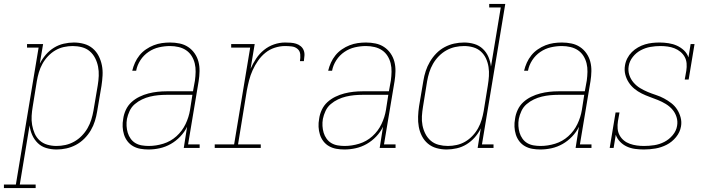

<svg xmlns="http://www.w3.org/2000/svg" viewBox="-91 -755 3611 980"><path d="M-71 205V187H-10L106 -512H47V-530H129L112 -430Q125 -455 143 -476Q161 -497 184.5 -511.5Q208 -526 234.5 -532Q261 -538 286 -538Q313 -538 338 -531Q363 -524 382 -508Q401 -492 412.5 -469.5Q424 -447 429 -422Q434 -397 432.5 -370Q431 -343 427 -317L405 -187Q401 -162 393.5 -137.5Q386 -113 372.5 -90Q359 -67 339.5 -47.5Q320 -28 296.5 -15.5Q273 -3 248 2.5Q223 8 198 8Q170 8 145 0.5Q120 -7 102 -24.5Q84 -42 73.5 -65.5Q63 -89 60 -115L10 187H91V205ZM197 -10Q220 -10 243 -15Q266 -20 287.5 -32Q309 -44 326.5 -62Q344 -80 356 -101Q368 -122 375 -144.5Q382 -167 386 -190L408 -320Q412 -344 413 -368Q414 -392 409.5 -415Q405 -438 394.5 -458.5Q384 -479 367 -493.5Q350 -508 327 -514Q304 -520 280 -520Q258 -520 235 -515Q212 -510 191.5 -498Q171 -486 154 -468Q137 -450 125.5 -429Q114 -408 107.5 -386Q101 -364 97 -341L76 -211Q72 -188 70.5 -164Q69 -140 73 -117Q77 -94 86 -73.5Q95 -53 111.5 -38Q128 -23 150.5 -16.5Q173 -10 197 -10Z M667 8Q646 8 626 4.5Q606 1 589 -8.5Q572 -18 560 -33.5Q548 -49 542 -68Q536 -87 535 -107.5Q534 -128 538 -149Q541 -172 551.5 -194.5Q562 -217 580 -233.5Q598 -250 620.5 -261Q643 -272 666.5 -278Q690 -284 713 -286.5Q736 -289 759 -289H894L904 -344Q907 -366 907.5 -388.5Q908 -411 903 -431.5Q898 -452 887 -469.5Q876 -487 859 -498.5Q842 -510 820.5 -515Q799 -520 777 -520Q749 -520 720.5 -513.5Q692 -507 667 -490Q642 -473 625.5 -447.5Q609 -422 604 -394H584Q589 -415 598 -435Q607 -455 621 -472.5Q635 -490 654 -503Q673 -516 693.5 -524Q714 -532 735 -535Q756 -538 777 -538Q802 -538 826 -533Q850 -528 869.5 -515Q889 -502 902.5 -482.5Q916 -463 922 -440Q928 -417 927.5 -391.5Q927 -366 923 -341L869 -18H928V0H847L864 -108Q851 -81 829 -58Q807 -35 780.5 -20Q754 -5 725 1.5Q696 8 667 8ZM668 -10Q705 -10 742.5 -21.5Q780 -33 809.5 -59.5Q839 -86 856 -121.5Q873 -157 879 -194L891 -271H759Q738 -271 717 -269Q696 -267 675 -262Q654 -257 634 -247.5Q614 -238 597 -223.5Q580 -209 570.5 -188.5Q561 -168 557 -148Q554 -130 555 -112Q556 -94 561 -77.5Q566 -61 576 -47Q586 -33 600.5 -24.5Q615 -16 632.5 -13Q650 -10 668 -10Z M1005 0V-18H1104L1186 -512H1089V-530H1209L1188 -404Q1200 -431 1216.5 -456Q1233 -481 1256.5 -500Q1280 -519 1308 -528.5Q1336 -538 1364 -538Q1378 -538 1392.5 -537Q1407 -536 1420 -532Q1433 -528 1443.5 -519.5Q1454 -511 1459 -498.5Q1464 -486 1463 -471.5Q1462 -457 1460 -443H1440Q1443 -460 1441.5 -477.5Q1440 -495 1427.5 -505.5Q1415 -516 1398 -518Q1381 -520 1364 -520Q1338 -520 1311.5 -511.5Q1285 -503 1263.5 -485.5Q1242 -468 1226 -445Q1210 -422 1198.5 -396.5Q1187 -371 1180.5 -345.5Q1174 -320 1169 -294L1124 -18H1240V0Z M1667 8Q1646 8 1626 4.5Q1606 1 1589 -8.5Q1572 -18 1560 -33.5Q1548 -49 1542 -68Q1536 -87 1535 -107.5Q1534 -128 1538 -149Q1541 -172 1551.5 -194.5Q1562 -217 1580 -233.5Q1598 -250 1620.5 -261Q1643 -272 1666.5 -278Q1690 -284 1713 -286.5Q1736 -289 1759 -289H1894L1904 -344Q1907 -366 1907.5 -388.5Q1908 -411 1903 -431.5Q1898 -452 1887 -469.5Q1876 -487 1859 -498.5Q1842 -510 1820.5 -515Q1799 -520 1777 -520Q1749 -520 1720.5 -513.5Q1692 -507 1667 -490Q1642 -473 1625.5 -447.5Q1609 -422 1604 -394H1584Q1589 -415 1598 -435Q1607 -455 1621 -472.5Q1635 -490 1654 -503Q1673 -516 1693.5 -524Q1714 -532 1735 -535Q1756 -538 1777 -538Q1802 -538 1826 -533Q1850 -528 1869.5 -515Q1889 -502 1902.5 -482.5Q1916 -463 1922 -440Q1928 -417 1927.5 -391.5Q1927 -366 1923 -341L1869 -18H1928V0H1847L1864 -108Q1851 -81 1829 -58Q1807 -35 1780.5 -20Q1754 -5 1725 1.5Q1696 8 1667 8ZM1668 -10Q1705 -10 1742.5 -21.5Q1780 -33 1809.5 -59.5Q1839 -86 1856 -121.5Q1873 -157 1879 -194L1891 -271H1759Q1738 -271 1717 -269Q1696 -267 1675 -262Q1654 -257 1634 -247.5Q1614 -238 1597 -223.5Q1580 -209 1570.5 -188.5Q1561 -168 1557 -148Q1554 -130 1555 -112Q1556 -94 1561 -77.5Q1566 -61 1576 -47Q1586 -33 1600.5 -24.5Q1615 -16 1632.5 -13Q1650 -10 1668 -10Z M2189 8Q2162 8 2137 1Q2112 -6 2093 -22Q2074 -38 2062.5 -60.5Q2051 -83 2046.5 -108Q2042 -133 2043 -160Q2044 -187 2048 -213L2070 -343Q2074 -368 2082 -392.5Q2090 -417 2103.5 -440Q2117 -463 2136 -482.5Q2155 -502 2178.5 -514.5Q2202 -527 2227 -532.5Q2252 -538 2278 -538Q2305 -538 2330 -530.5Q2355 -523 2373.5 -505.5Q2392 -488 2402 -464.5Q2412 -441 2415 -415L2465 -717H2406V-735H2488L2369 -18H2428V0H2347L2363 -100Q2351 -75 2332.5 -54Q2314 -33 2290.5 -18.5Q2267 -4 2240.5 2Q2214 8 2189 8ZM2195 -10Q2217 -10 2240 -15Q2263 -20 2283.5 -32Q2304 -44 2321 -62Q2338 -80 2349.5 -101Q2361 -122 2367.5 -144Q2374 -166 2378 -189L2399 -319Q2403 -343 2404.5 -366.5Q2406 -390 2402.5 -413Q2399 -436 2389.5 -456.5Q2380 -477 2363.5 -492Q2347 -507 2324.5 -513.5Q2302 -520 2278 -520Q2255 -520 2232 -515Q2209 -510 2187.5 -498Q2166 -486 2148.5 -468Q2131 -450 2119 -429Q2107 -408 2100 -385.5Q2093 -363 2089 -340L2068 -210Q2064 -186 2062.5 -162Q2061 -138 2065.5 -115Q2070 -92 2080.5 -71.5Q2091 -51 2108 -36.5Q2125 -22 2148 -16Q2171 -10 2195 -10Z M2667 8Q2646 8 2626 4.5Q2606 1 2589 -8.5Q2572 -18 2560 -33.5Q2548 -49 2542 -68Q2536 -87 2535 -107.5Q2534 -128 2538 -149Q2541 -172 2551.5 -194.5Q2562 -217 2580 -233.5Q2598 -250 2620.5 -261Q2643 -272 2666.5 -278Q2690 -284 2713 -286.5Q2736 -289 2759 -289H2894L2904 -344Q2907 -366 2907.5 -388.5Q2908 -411 2903 -431.5Q2898 -452 2887 -469.5Q2876 -487 2859 -498.5Q2842 -510 2820.5 -515Q2799 -520 2777 -520Q2749 -520 2720.5 -513.5Q2692 -507 2667 -490Q2642 -473 2625.5 -447.5Q2609 -422 2604 -394H2584Q2589 -415 2598 -435Q2607 -455 2621 -472.5Q2635 -490 2654 -503Q2673 -516 2693.5 -524Q2714 -532 2735 -535Q2756 -538 2777 -538Q2802 -538 2826 -533Q2850 -528 2869.5 -515Q2889 -502 2902.5 -482.5Q2916 -463 2922 -440Q2928 -417 2927.5 -391.5Q2927 -366 2923 -341L2869 -18H2928V0H2847L2864 -108Q2851 -81 2829 -58Q2807 -35 2780.5 -20Q2754 -5 2725 1.5Q2696 8 2667 8ZM2668 -10Q2705 -10 2742.5 -21.5Q2780 -33 2809.5 -59.5Q2839 -86 2856 -121.5Q2873 -157 2879 -194L2891 -271H2759Q2738 -271 2717 -269Q2696 -267 2675 -262Q2654 -257 2634 -247.5Q2614 -238 2597 -223.5Q2580 -209 2570.5 -188.5Q2561 -168 2557 -148Q2554 -130 2555 -112Q2556 -94 2561 -77.5Q2566 -61 2576 -47Q2586 -33 2600.5 -24.5Q2615 -16 2632.5 -13Q2650 -10 2668 -10Z M3195 8Q3173 8 3150.5 5Q3128 2 3108.5 -7Q3089 -16 3074 -31.5Q3059 -47 3052 -67L3041 0H3021L3051 -181H3071L3063 -136Q3060 -117 3061.5 -98.5Q3063 -80 3071.5 -64.5Q3080 -49 3093.5 -38Q3107 -27 3124 -21Q3141 -15 3159 -12.5Q3177 -10 3196 -10Q3222 -10 3248.5 -14Q3275 -18 3299.5 -30.5Q3324 -43 3342.5 -65Q3361 -87 3365 -113Q3369 -136 3362 -158Q3355 -180 3340.5 -196.5Q3326 -213 3307 -224.5Q3288 -236 3267 -244.5Q3246 -253 3225 -260.5Q3204 -268 3184 -278Q3164 -288 3147 -302Q3130 -316 3118 -334.5Q3106 -353 3100.5 -375Q3095 -397 3099 -421Q3102 -440 3111 -457.5Q3120 -475 3134 -489Q3148 -503 3165.5 -513Q3183 -523 3201.5 -528.5Q3220 -534 3238.5 -536Q3257 -538 3276 -538Q3298 -538 3321 -534.5Q3344 -531 3364 -522Q3384 -513 3400 -498Q3416 -483 3423 -462L3434 -530H3454L3424 -349H3404L3412 -394Q3415 -413 3413.5 -431.5Q3412 -450 3403.5 -465Q3395 -480 3381.5 -491Q3368 -502 3351.5 -508.5Q3335 -515 3316.5 -517.5Q3298 -520 3280 -520Q3280 -520 3280 -520Q3280 -520 3279 -520Q3254 -520 3228.5 -515.5Q3203 -511 3179.5 -498.5Q3156 -486 3139 -464.5Q3122 -443 3118 -418Q3114 -394 3121 -372.5Q3128 -351 3142.5 -334Q3157 -317 3176 -305.5Q3195 -294 3215.5 -285.5Q3236 -277 3257.5 -270Q3279 -263 3298.5 -252.5Q3318 -242 3335.5 -228.5Q3353 -215 3365 -196.5Q3377 -178 3383 -155.5Q3389 -133 3385 -110Q3380 -80 3359.5 -55Q3339 -30 3311.5 -16Q3284 -2 3254.5 3Q3225 8 3196 8Z"/></svg>

Font: Iosevka Curly Slab ThObl
Style: Regular
Weight: 100
Italic angle: -9°
Monospace: yes
Designer: Belleve Invis
Foundry: Belleve Invis
Version: Version 11.0.0; ttfautohint (v1.8.3)